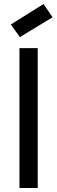

<svg xmlns="http://www.w3.org/2000/svg" viewBox="-20 -937 286 957"><path d="M77 0H168V-697H77ZM242 -851 79 -752 34 -815 197 -917Z"/></svg>

Font: Poppins
Style: Regular
Weight: 400
Designer: Ninad Kale (Devanagari), Jonny Pinhorn (Latin)
Foundry: Indian Type Foundry
Version: Version 3.002 2017